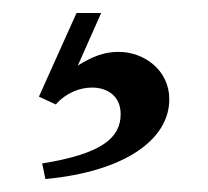

<svg xmlns="http://www.w3.org/2000/svg" viewBox="-20 -33 321 296"><path d="M98 -13 40 116 66 128C82 110 103 102 122 102C143 102 166 113 166 143C166 179 138 204 45 219L50 243C169 232 241 184 241 120C241 75 202 47 163 47C140 47 123 54 100 68L136 -13Z"/></svg>

Font: Ortica Linear
Style: Bold
Weight: 700
Designer: Benedetta Bovani
Foundry: Collletttivo
Version: Version 2.000;Glyphs 3.1.2 (3151)